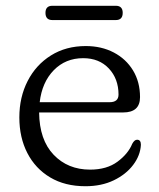

<svg xmlns="http://www.w3.org/2000/svg" viewBox="-20 -634 551 665"><path d="M465 -297.5Q465 -244.5 406.5 -244.5H115.5Q116.5 -149.5 165.8 -98Q215 -46.5 292 -46.5Q350 -46.5 387 -74Q424 -101.5 438 -136Q446 -150.5 455 -150Q468 -150 468 -132.5Q466 -95.5 441.2 -62.8Q416.5 -30 374 -9.5Q331.5 11 276 11Q205 11 153.8 -19.5Q102.5 -50 74.8 -103.8Q47 -157.5 47 -227.5Q47 -297.5 75.8 -353.5Q104.5 -409.5 156.5 -442Q208.5 -474.5 277 -474.5Q331.5 -474.5 374 -452.2Q416.5 -430 440.8 -390Q465 -350 465 -297.5ZM268 -432.5Q207 -432.5 166.2 -390.8Q125.5 -349 117.5 -280H359.5Q390.5 -280 390.5 -306.5Q390.5 -361 357 -396.8Q323.5 -432.5 268 -432.5ZM137.5 -589.5Q137.5 -614 161.5 -614H381Q405 -614 405 -589.5Q405 -564.5 381 -564.5H161.5Q137.5 -564.5 137.5 -589.5Z"/></svg>

Font: Fraunces 9pt S100 Light
Style: Regular
Weight: 300
Version: Version 1.000; ttfautohint (v1.8.3)